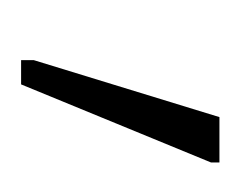

<svg xmlns="http://www.w3.org/2000/svg" viewBox="-43 -27 228 182"><g transform="rotate(-90 71.0 64.0)"><path d="M8 158H51L105 -18V-30H82L8 150Z"/></g></svg>

Font: Noto Sans ExtraCondensed ExtraLight
Style: Regular
Weight: 200
Width: 2
Designer: Monotype Design Team
Foundry: Monotype Imaging Inc.
Version: Version 2.013